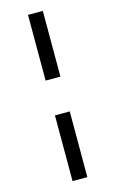

<svg xmlns="http://www.w3.org/2000/svg" viewBox="-135 -812 602 1002"><g transform="rotate(-15 166.0 -311.0)"><path d="M206 -405V-760H126V-405ZM206 138V-217H126V138Z"/></g></svg>

Font: IBM Plex Devanagari Text
Style: Regular
Weight: 450
Designer: Mike Abbink, Paul van der Laan, Pieter van Rosmalen, Erin McLaughlin
Foundry: Bold Monday
Version: Version 1.0